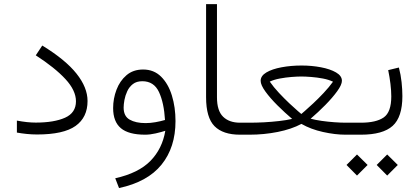

<svg xmlns="http://www.w3.org/2000/svg" viewBox="-20 -658 2048 938"><path d="M62.5 -68.8Q88.4 -64 111.1 -61.5Q133.8 -59.1 154.8 -59.1Q244.6 -59.1 297.9 -83Q351.1 -106.9 351.1 -163.1Q351.1 -215.8 299.8 -271.5Q248.5 -327.1 154.8 -387.7L186.5 -435.5Q299.8 -366.2 353.8 -298.3Q407.7 -230.5 407.7 -164.6Q407.7 -84.5 349.1 -42.7Q290.5 -1 161.1 -1Q134.8 -1 109.6 -3.7Q84.5 -6.3 62.5 -10.3Z M787.6 -19Q768.1 -12.7 740.5 -6.3Q712.9 0 689 0Q608.4 0 570.6 -31.7Q532.7 -63.5 532.7 -129.9Q532.7 -176.3 549.1 -219.5Q565.4 -262.7 597.9 -290.5Q630.4 -318.4 679.2 -318.4Q731.9 -318.4 767.1 -283.4Q802.2 -248.5 819.8 -191.2Q837.4 -133.8 837.4 -66.4Q837.4 62 769 146.5Q700.7 231 561.5 260.7L543 212.9Q656.7 187.5 714.8 128.2Q772.9 68.8 787.6 -19ZM786.1 -71.8Q781.2 -155.8 756.6 -208.5Q731.9 -261.2 675.3 -261.2Q647 -261.2 629.2 -247.3Q611.3 -233.4 601.6 -212.2Q591.8 -190.9 587.9 -169.4Q584 -147.9 584 -132.3Q584 -90.3 613.5 -73.5Q643.1 -56.6 691.4 -56.6Q714.4 -56.6 739.3 -61Q764.2 -65.4 786.1 -71.8Z M1167 0H1152.3Q1069.3 0 1028.1 -41.5Q986.8 -83 986.8 -183.1V-637.7H1040V-182.6Q1040 -116.7 1070.1 -87.6Q1100.1 -58.6 1152.3 -58.6H1167Z M1497.6 -78.1Q1520.5 -71.8 1551.8 -67.4Q1583 -63 1614.3 -60.8Q1645.5 -58.6 1667.5 -58.6H1689.9V0H1667.5Q1617.2 0 1557.9 -13.2Q1498.5 -26.4 1452.6 -52.7Q1404.3 -26.9 1336.9 -13.4Q1269.5 0 1199.7 0H1147.5V-58.6H1201.2Q1232.4 -58.6 1269.8 -60.5Q1307.1 -62.5 1343.5 -66.7Q1379.9 -70.8 1407.2 -77.1Q1371.6 -107.4 1335.9 -142.8Q1300.3 -178.2 1276.9 -210.4Q1253.4 -242.7 1253.4 -263.2Q1253.4 -287.6 1281.5 -304.2Q1309.6 -320.8 1355.5 -329.3Q1401.4 -337.9 1453.6 -337.9Q1502.9 -337.9 1547.9 -329.3Q1592.8 -320.8 1621.6 -304.2Q1650.4 -287.6 1650.4 -263.2Q1650.4 -244.1 1627.4 -212.4Q1604.5 -180.7 1569.3 -145Q1534.2 -109.4 1497.6 -78.1ZM1452.1 -284.2Q1432.6 -284.2 1404.3 -282Q1376 -279.8 1347.2 -274.4Q1318.4 -269 1297.9 -259.3Q1316.9 -231.9 1343 -204.1Q1369.1 -176.3 1394 -152.8Q1418.9 -129.4 1435.5 -115.2Q1452.1 -101.1 1452.1 -101.1Q1452.1 -101.1 1468.8 -115.5Q1485.4 -129.9 1510.3 -153.1Q1535.2 -176.3 1561.3 -204.1Q1587.4 -231.9 1606.9 -258.8Q1585.9 -269 1557.4 -274.4Q1528.8 -279.8 1500.2 -282Q1471.7 -284.2 1452.1 -284.2Z M1928.7 -328.1Q1938 -293.5 1941.9 -256.8Q1945.8 -220.2 1945.8 -188.5Q1945.8 -85.9 1898.2 -43Q1850.6 0 1743.2 0H1670.4V-58.6H1743.2Q1817.4 -58.6 1854.5 -84.2Q1891.6 -109.9 1891.6 -187Q1891.6 -213.9 1887.5 -248.3Q1883.3 -282.7 1876.5 -315.4ZM1820.3 147.9 1871.6 96.7 1923.3 147.9 1871.6 199.7ZM1672.9 147.9 1724.1 96.7 1775.9 147.9 1724.1 199.7Z"/></svg>

Font: Vazir Thin
Style: Thin
Weight: 100
Designer: Saber Rastikerdar
Foundry: Saber Rastikerdar
Version: Version 30.0.0